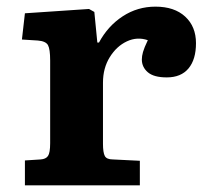

<svg xmlns="http://www.w3.org/2000/svg" viewBox="-20 -558 630 578"><path d="M55 0V-75L102 -78Q118 -79 124.5 -88.5Q131 -98 131 -127V-376Q131 -410 124.5 -422Q118 -434 94 -436L46 -439L55 -518L248 -531L264 -522L273 -430H278Q305 -480 349.5 -509Q394 -538 448 -538Q505 -538 537.5 -508Q570 -478 570 -428Q570 -379 547.5 -352Q525 -325 482 -325Q443 -325 425 -340.5Q407 -356 407 -379Q407 -389 410.5 -401.5Q414 -414 425 -437Q393 -448 362 -433.5Q331 -419 310.5 -386Q290 -353 290 -309V-125Q290 -99 295.5 -88.5Q301 -78 320 -78L401 -74V0Z"/></svg>

Font: Literata 7pt
Style: Bold
Weight: 700
Designer: Latin by Veronika Burian and Jose Scaglione. Greek by Irene Vlachou. Cyrillic by Vera Evstafieva.
Foundry: TypeTogether
Version: Version 3.002